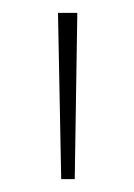

<svg xmlns="http://www.w3.org/2000/svg" viewBox="-20 -734 208 298"><path d="M100 -714H70L75 -456H96Z"/></svg>

Font: Noto Sans Hebrew SemiCondensed Thin
Style: Regular
Weight: 100
Width: 4
Designer: Monotype Design Team
Foundry: Monotype Imaging Inc.
Version: Version 2.004